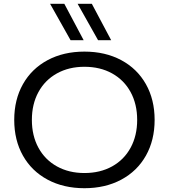

<svg xmlns="http://www.w3.org/2000/svg" viewBox="-20 -982 890 1012"><path d="M55 -350Q55 -457 101 -538.5Q147 -620 231 -665Q315 -710 425 -710Q535 -710 619 -665Q703 -620 749 -538.5Q795 -457 795 -350Q795 -243 749 -161.5Q703 -80 619 -35Q535 10 425 10Q315 10 231 -35Q147 -80 101 -161.5Q55 -243 55 -350ZM703 -350Q703 -433 668.5 -496.5Q634 -560 571 -595Q508 -630 425 -630Q343 -630 280 -595Q217 -560 182.5 -496.5Q148 -433 148 -350Q148 -267 182.5 -203.5Q217 -140 280 -105Q343 -70 425 -70Q508 -70 571 -105Q634 -140 668.5 -203.5Q703 -267 703 -350ZM352 -770 244 -962H319L421 -770ZM497 -770 389 -962H464L566 -770Z"/></svg>

Font: Goli
Style: Regular
Weight: 400
Designer: jaikishan Patel
Foundry: MagicType
Version: Version 1.000